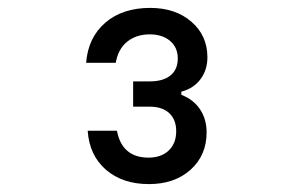

<svg xmlns="http://www.w3.org/2000/svg" viewBox="-20 -937 740 486"><path d="M503 -602Q503 -544 462.5 -507.5Q422 -471 357 -471Q290 -471 248 -507.5Q206 -544 202 -606H276Q289 -538 356 -538Q388 -538 407 -556Q426 -574 426 -605Q426 -634 408.5 -650.5Q391 -667 359 -667H317V-731H359Q393 -731 411.5 -746Q430 -761 430 -789Q430 -817 410.5 -833.5Q391 -850 359 -850Q325 -850 302 -831.5Q279 -813 273 -778H198Q203 -842 246.5 -879.5Q290 -917 360 -917Q424 -917 464.5 -882Q505 -847 505 -792Q505 -760 487.5 -736.5Q470 -713 439 -705V-697Q470 -685 486.5 -660Q503 -635 503 -602Z"/></svg>

Font: Martian Mono Light
Style: Regular
Weight: 300
Monospace: yes
Designer: Roman Shamin
Foundry: Evil Martians
Version: Version 1.000; ttfautohint (v1.8.4.7-5d5b)